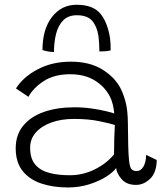

<svg xmlns="http://www.w3.org/2000/svg" viewBox="-20 -794 694 825"><path d="M271.5 11.5Q209 11.5 158.2 -5.2Q107.5 -22 77.5 -59Q47.5 -96 47.5 -157Q47.5 -215 80 -254.2Q112.5 -293.5 169.2 -313.2Q226 -333 300 -333Q337.5 -333 374 -327.8Q410.5 -322.5 436.8 -316Q463 -309.5 471 -306.5Q469 -326 464.8 -344.5Q460.5 -363 452.5 -378.5Q431.5 -420.5 388 -447.8Q344.5 -475 281.5 -475Q214 -475 169 -446.2Q124 -417.5 102 -378L48.5 -414Q80 -463.5 142 -496.2Q204 -529 285 -529Q366 -529 421.2 -494.5Q476.5 -460 501 -408.5Q514 -380.5 521.5 -348Q529 -315.5 529.5 -264Q530 -204.5 531 -166.2Q532 -128 534.5 -104.5Q537.5 -75 545.2 -67Q553 -59 566.5 -59Q584.5 -59 595.8 -77.2Q607 -95.5 608 -128.5L653.5 -106.5Q652.5 -52 625 -25.8Q597.5 0.5 564.5 0.5Q524 0.5 502.8 -24Q481.5 -48.5 479 -72Q467 -54.5 436.5 -35Q406 -15.5 363.2 -2Q320.5 11.5 271.5 11.5ZM279.5 -41Q336.5 -41 387.2 -66.2Q438 -91.5 470 -130.5Q470 -171 471 -200.8Q472 -230.5 473.5 -257Q457 -262.5 409 -272.8Q361 -283 298 -283Q243.5 -283 201 -267.8Q158.5 -252.5 134 -224.8Q109.5 -197 109.5 -159.5Q109.5 -112.5 131.5 -86.8Q153.5 -61 192 -51Q230.5 -41 279.5 -41ZM162.5 -579Q162.5 -668 203.2 -720.8Q244 -773.5 309 -773.5Q379 -773.5 410.5 -736.2Q442 -699 453 -629.5Q454.5 -617.5 455 -604.5Q455.5 -591.5 455.5 -577.5Q444 -574.5 431.5 -573.8Q419 -573 407 -573Q407 -591 406 -607.8Q405 -624.5 403 -639.5Q397 -679.5 376.5 -704Q356 -728.5 310 -728.5Q273.5 -728.5 252 -707Q230.5 -685.5 221.2 -649.5Q212 -613.5 212 -570.5Q198.5 -570.5 184.8 -573.2Q171 -576 162.5 -579Z"/></svg>

Font: Grandstander ExtraLight
Style: Regular
Weight: 200
Designer: Tyler Finck
Foundry: Etcetera Type Co
Version: Version 1.200; ttfautohint (v1.8.3)